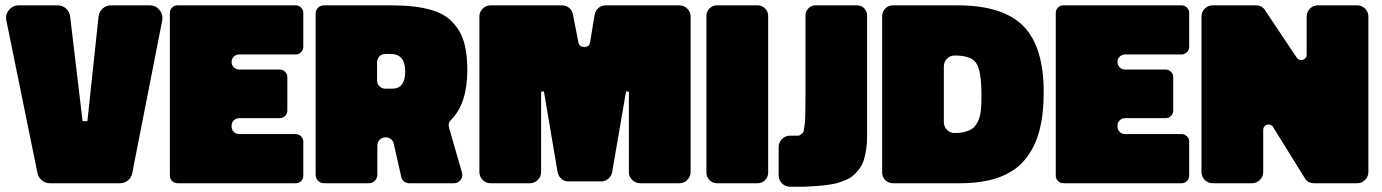

<svg xmlns="http://www.w3.org/2000/svg" viewBox="-20 -690 5203 723"><path d="M590.8 -612.8 478 -38.1Q475.1 -21.5 461.9 -10.7Q448.7 0 432.1 0H168Q150.9 0 137.9 -10.7Q125 -21.5 121.1 -38.1L3.9 -612.8Q-0.5 -635.3 13.9 -652.6Q28.3 -669.9 50.8 -669.9H196.8Q214.8 -669.9 228.5 -658Q242.2 -646 244.1 -627.9L291 -233.9H309.1L351.1 -627.9Q353.5 -646 366.7 -658Q379.9 -669.9 397.9 -669.9H543.9Q566.4 -669.9 580.6 -652.6Q594.7 -635.3 590.8 -612.8Z M619.6 -28.8V-642.1Q619.6 -653.3 628.2 -661.6Q636.7 -669.9 648.9 -669.9H1093.8Q1105 -669.9 1113.5 -661.6Q1122.1 -653.3 1122.1 -642.1V-514.2Q1122.1 -502 1113.5 -493.4Q1105 -484.9 1093.8 -484.9H880.9Q868.7 -484.9 860.4 -476.6Q852.1 -468.3 852.1 -457Q852.1 -444.8 860.4 -436.5Q868.7 -428.2 880.9 -428.2H1033.7Q1044.9 -428.2 1053.5 -419.7Q1062 -411.1 1062 -399.9V-273.9Q1062 -261.7 1053.5 -253.4Q1044.9 -245.1 1033.7 -245.1H880.9Q869.1 -245.1 860.6 -236.8Q852.1 -228.5 852.1 -216.8V-213.9Q852.1 -201.7 860.4 -193.4Q868.7 -185.1 880.9 -185.1H1093.8Q1105 -185.1 1113.5 -176.8Q1122.1 -168.5 1122.1 -157.2V-28.8Q1122.1 -16.6 1113.8 -8.3Q1105.5 0 1093.8 0H648.9Q636.7 0 628.2 -8.3Q619.6 -16.6 619.6 -28.8Z M1432.6 -172.9Q1418.9 -172.9 1409.9 -163.8Q1400.9 -154.8 1400.9 -141.1V-32.2Q1400.9 -18.6 1391.6 -9.3Q1382.3 0 1368.7 0H1200.7Q1187 0 1177.7 -9.3Q1168.5 -18.6 1168.5 -32.2V-638.2Q1168.5 -651.9 1177.7 -660.9Q1187 -669.9 1200.7 -669.9H1450.7Q1499 -669.9 1536.1 -665.8Q1573.2 -661.6 1607.2 -651.6Q1641.1 -641.6 1664.6 -623.8Q1688 -606 1705.6 -579.3Q1723.1 -552.7 1731.4 -514.6Q1739.7 -476.6 1739.7 -426.8Q1739.7 -299.8 1678.7 -238.8Q1666 -227.5 1670.9 -209L1719.7 -40Q1724.1 -24.9 1714.6 -12.5Q1705.1 0 1689.5 0H1520.5Q1509.8 0 1501.2 -6.8Q1492.7 -13.7 1490.7 -24.9L1462.9 -147.9Q1460.9 -159.2 1452.1 -166Q1443.4 -172.9 1432.6 -172.9ZM1431.6 -356H1456.5Q1505.9 -356 1505.9 -420.9Q1505.9 -486.8 1450.7 -486.8H1431.6Q1418 -486.8 1408.9 -477.8Q1399.9 -468.8 1399.9 -455.1V-388.2Q1399.9 -374.5 1408.9 -365.2Q1418 -356 1431.6 -356Z M1785.2 -42V-627.9Q1785.2 -645 1797.6 -657.5Q1810.1 -669.9 1827.1 -669.9H2096.2Q2111.3 -669.9 2122.8 -660.6Q2134.3 -651.4 2137.2 -637.2L2158.2 -529.8Q2162.1 -513.2 2180.2 -513.2Q2199.2 -513.2 2202.1 -530.8L2219.2 -634.8Q2222.2 -649.9 2233.6 -659.9Q2245.1 -669.9 2260.3 -669.9H2538.6Q2555.7 -669.9 2568.1 -657.5Q2580.6 -645 2580.6 -627.9V-42Q2580.6 -24.9 2568.1 -12.5Q2555.7 0 2538.6 0H2390.1Q2373 0 2360.6 -12.5Q2348.1 -24.9 2348.1 -42V-345.2H2337.4L2285.2 -42Q2282.2 -26.9 2270.8 -16.8Q2259.3 -6.8 2244.1 -6.8H2120.6Q2105.5 -6.8 2094 -16.8Q2082.5 -26.9 2079.6 -42L2028.3 -345.2H2017.6V-42Q2017.6 -24.9 2005.1 -12.5Q1992.7 0 1975.6 0H1827.1Q1810.1 0 1797.6 -12.5Q1785.2 -24.9 1785.2 -42Z M2640.1 -40V-630.9Q2640.1 -646.5 2651.9 -658.2Q2663.6 -669.9 2679.2 -669.9H2833.5Q2849.1 -669.9 2860.8 -658.2Q2872.6 -646.5 2872.6 -630.9V-40Q2872.6 -23.4 2860.8 -11.7Q2849.1 0 2833.5 0H2679.2Q2663.6 0 2651.9 -11.7Q2640.1 -23.4 2640.1 -40Z M3051.3 -669.9H3207.5Q3223.1 -669.9 3234.1 -658.7Q3245.1 -647.5 3245.1 -631.8V-176.8Q3245.1 -148.4 3241.5 -125.2Q3237.8 -102.1 3231.7 -84.2Q3225.6 -66.4 3214.6 -52.5Q3203.6 -38.6 3192.9 -29.1Q3182.1 -19.5 3164.8 -12.2Q3147.5 -4.9 3132.8 -0.7Q3118.2 3.4 3095.2 6.3Q3072.3 9.3 3054.9 10.5Q3037.6 11.7 3010.3 13.2H2955.6Q2937.5 13.2 2924.8 0.7Q2912.1 -11.7 2912.1 -29.8V-136.2Q2912.1 -154.3 2924.8 -166.7Q2937.5 -179.2 2955.6 -179.2H2985.4Q2991.7 -179.2 2997.6 -185.1Q3004.9 -189.5 3006.3 -196.8Q3009.3 -212.4 3010.3 -222.2Q3013.2 -250.5 3013.2 -321.8V-631.8Q3013.2 -647.5 3024.4 -658.7Q3035.6 -669.9 3051.3 -669.9Z M3595.2 0H3342.8Q3325.7 0 3313.7 -12Q3301.8 -23.9 3301.8 -41V-628.9Q3301.8 -646 3313.7 -658Q3325.7 -669.9 3342.8 -669.9H3585Q3756.3 -669.9 3833.3 -592Q3910.2 -514.2 3910.2 -342.8Q3910.2 -257.8 3893.3 -195.6Q3876.5 -133.3 3839.6 -88.9Q3802.7 -44.4 3741.7 -22.2Q3680.7 0 3595.2 0ZM3675.8 -331.1Q3675.8 -422.4 3656.7 -451.2Q3638.7 -481 3575.2 -481Q3558.1 -481 3546.1 -469Q3534.2 -457 3534.2 -439.9V-230Q3534.2 -212.9 3546.1 -200.9Q3558.1 -189 3575.2 -189Q3595.2 -189 3610.8 -192.9Q3626.5 -196.8 3637 -202.9Q3647.5 -209 3654.8 -219.7Q3662.1 -230.5 3666.3 -241Q3670.4 -251.5 3672.6 -267.8Q3674.8 -284.2 3675.3 -297.6Q3675.8 -311 3675.8 -331.1Z M3955.6 -28.8V-642.1Q3955.6 -653.3 3964.1 -661.6Q3972.7 -669.9 3984.9 -669.9H4429.7Q4440.9 -669.9 4449.5 -661.6Q4458 -653.3 4458 -642.1V-514.2Q4458 -502 4449.5 -493.4Q4440.9 -484.9 4429.7 -484.9H4216.8Q4204.6 -484.9 4196.3 -476.6Q4188 -468.3 4188 -457Q4188 -444.8 4196.3 -436.5Q4204.6 -428.2 4216.8 -428.2H4369.6Q4380.9 -428.2 4389.4 -419.7Q4397.9 -411.1 4397.9 -399.9V-273.9Q4397.9 -261.7 4389.4 -253.4Q4380.9 -245.1 4369.6 -245.1H4216.8Q4205.1 -245.1 4196.5 -236.8Q4188 -228.5 4188 -216.8V-213.9Q4188 -201.7 4196.3 -193.4Q4204.6 -185.1 4216.8 -185.1H4429.7Q4440.9 -185.1 4449.5 -176.8Q4458 -168.5 4458 -157.2V-28.8Q4458 -16.6 4449.7 -8.3Q4441.4 0 4429.7 0H3984.9Q3972.7 0 3964.1 -8.3Q3955.6 -16.6 3955.6 -28.8Z M4504.4 -42V-627.9Q4504.4 -645 4516.8 -657.5Q4529.3 -669.9 4546.4 -669.9H4708.5Q4733.4 -669.9 4744.6 -649.9L4862.8 -473.1Q4869.1 -463.9 4879.4 -463.9Q4888.2 -463.9 4894.3 -469.5Q4900.4 -475.1 4900.4 -483.9V-627.9Q4900.4 -645 4912.8 -657.5Q4925.3 -669.9 4942.4 -669.9H5090.8Q5107.9 -669.9 5120.4 -657.5Q5132.8 -645 5132.8 -627.9V-42Q5132.8 -24.9 5120.4 -12.5Q5107.9 0 5090.8 0H4928.7Q4902.3 0 4891.6 -22L4774.4 -210.9Q4768.6 -221.2 4757.8 -221.2Q4749 -221.2 4742.9 -215.6Q4736.8 -210 4736.8 -200.2V-42Q4736.8 -24.9 4724.4 -12.5Q4711.9 0 4694.8 0H4546.4Q4529.3 0 4516.8 -12.5Q4504.4 -24.9 4504.4 -42Z"/></svg>

Font: Don José
Style: Regular
Weight: 900
Designer: Cristian Tournier
Version: Version 1.000